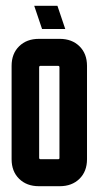

<svg xmlns="http://www.w3.org/2000/svg" viewBox="-20 -638 340 662"><path d="M178 -618 205 -538H125L98 -618ZM185 -406Q185 -411 180 -411H120Q115 -411 115 -406V-94Q115 -89 120 -89H180Q185 -89 185 -93ZM20 -89V-411Q20 -453 46 -478.5Q72 -504 114 -504H186Q228 -504 254 -478.5Q280 -453 280 -411V-89Q280 -47 254 -21.5Q228 4 186 4H114Q72 4 46 -21.5Q20 -47 20 -89Z"/></svg>

Font: Karantina
Style: Regular
Weight: 400
Designer: Rony Koch
Foundry: Rony Koch
Version: Version 1.000; ttfautohint (v1.8.3)